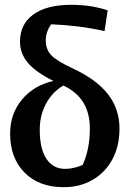

<svg xmlns="http://www.w3.org/2000/svg" viewBox="-20 -766 539 797"><path d="M244 11Q142 11 82 -49.5Q22 -110 22 -211Q22 -294 71.5 -353Q121 -412 202 -430Q129 -466 96 -505Q63 -544 63 -593Q63 -666 118.5 -706Q174 -746 276 -746Q359 -746 427 -723L414 -637Q355 -650 300.5 -656.5Q246 -663 195 -665H192Q170 -633 170 -599Q170 -560 193.5 -536Q217 -512 282 -482Q381 -436 428.5 -374.5Q476 -313 476 -233Q476 -160 447 -105.5Q418 -51 365.5 -20Q313 11 244 11ZM145 -227Q145 -149 172.5 -107Q200 -65 251 -65Q284 -65 323 -81Q353 -146 353 -233Q353 -360 243 -411Q197 -384 171 -335.5Q145 -287 145 -227Z"/></svg>

Font: Piazzolla SemiBold
Style: Regular
Weight: 600
Designer: Juan Pablo del Peral
Foundry: Huerta Tipografica
Version: Version 1.330